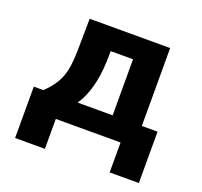

<svg xmlns="http://www.w3.org/2000/svg" viewBox="-120 -664 1007 959"><g transform="rotate(20 383.5 -184.5)"><path d="M103.6 -114H53V159H211.4V0H555.7V159H710.8V-114H627.2V-528H199.3L197.1 -353C196.4 -324.3 194.5 -299.2 191.6 -277.5C181.6 -203.5 150 -157.8 103.6 -114ZM352.2 -353 353.3 -412H472.1V-114H286.2C326.8 -174.5 348.1 -254.5 352.2 -353Z"/></g></svg>

Font: Asimov
Style: Wid
Weight: 500
Designer: Google
Version: Version 2.000980; 2014